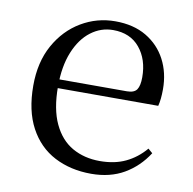

<svg xmlns="http://www.w3.org/2000/svg" viewBox="-66 -598 680 678"><g transform="rotate(10 273.5 -258.5)"><path d="M303.3 14.6Q229.5 14.6 171.6 -15.4Q113.7 -45.5 81.1 -106.2Q48.4 -167 48.4 -256.8Q48.4 -341.1 82.5 -402.5Q116.6 -463.8 172.8 -497.2Q229 -530.6 294.9 -530.6Q360.2 -530.6 406.4 -503.3Q452.6 -475.9 477.1 -429.2Q501.7 -382.4 501.7 -323.2Q501.7 -286.8 495.4 -262.9H86.6V-294.2H377.3Q403.6 -294.2 413 -308.2Q422.3 -322.1 422.3 -352.3Q422.3 -416.2 388.2 -457.5Q354.2 -498.8 292.6 -498.8Q248.8 -498.8 213 -471.6Q177.1 -444.5 156 -392.8Q134.9 -341.2 134.9 -268.7Q134.9 -188 159.4 -135.9Q183.9 -83.8 226.9 -59.4Q270 -35 325.5 -35Q378.5 -35 417.8 -53.7Q457.2 -72.3 487.7 -108.1L503.6 -94.3Q471 -43.5 421 -14.4Q371 14.6 303.3 14.6Z"/></g></svg>

Font: Noto Serif JP
Style: Regular
Weight: 200
Designer: Ryoko NISHIZUKA 西塚涼子 (kana & ideographs); Frank Grießhammer (Latin, Greek & Cyrillic); Wenlong ZHANG 张文龙 (bopomofo); San
Foundry: Adobe
Version: Version 2.001;hotconv 1.1.0;makeotfexe 2.6.0